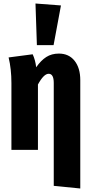

<svg xmlns="http://www.w3.org/2000/svg" viewBox="-20 -853 518 1093"><path d="M437 -397V220L286 205V-381Q286 -433 257 -433Q229 -433 196 -372V0H45V-380Q45 -460 29 -526L166 -544Q181 -512 186 -470Q213 -509 243.5 -528.5Q274 -548 315 -548Q372 -548 404.5 -507Q437 -466 437 -397ZM182 -833 327 -822 285 -596H190Z"/></svg>

Font: Fira Sans Extra Condensed
Style: Bold
Weight: 700
Width: 1
Designer: Carrois Corporate & Edenspiekermann AG
Foundry: Carrois Corporate GbR & Edenspiekermann AG
Version: Version 4.203